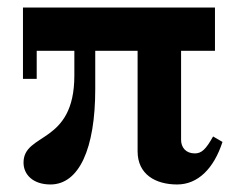

<svg xmlns="http://www.w3.org/2000/svg" viewBox="-20 -480 646 510"><path d="M114 10C190 10 233 -85 233 -243V-345H345.5V-78C345.5 -16.5 393.5 10 450.5 10C506 10 548 -32.5 571 -103L546 -117.5C527 -83.5 515.5 -72.5 497.5 -72.5C473.5 -72.5 461 -88.5 461 -108.5V-345H551V-460H41V-270.5H77.5V-345H177.5V-279.5C177.5 -95 42.5 -129 42.5 -48C42.5 -16 68 10 114 10Z"/></svg>

Font: Bodoni* 06pt Medium
Style: Regular
Weight: 500
Version: Version 2.3